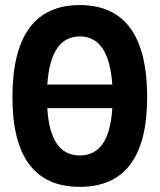

<svg xmlns="http://www.w3.org/2000/svg" viewBox="-20 -723 626 753"><path d="M293 9.8C468.3 9.8 557.1 -106.4 557.1 -341.8C557.1 -583 468.3 -703.1 293 -703.1C117.7 -703.1 28.8 -583 28.8 -341.8C28.8 -106.4 117.7 9.8 293 9.8ZM165.5 -391.6C174.3 -517.6 216.3 -580.1 293 -580.1C369.6 -580.1 411.6 -517.6 420.4 -391.6ZM293 -113.3C215.3 -113.3 172.9 -174.8 165.5 -298.8H420.4C413.1 -174.8 370.6 -113.3 293 -113.3Z"/></svg>

Font: Cascadia Code
Style: Bold
Weight: 700
Monospace: yes
Designer: Aaron Bell
Foundry: Saja Typeworks
Version: Version 2404.023